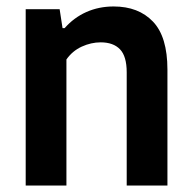

<svg xmlns="http://www.w3.org/2000/svg" viewBox="-20 -574 594 594"><path d="M59.5 -545.5H164.5L173.5 -487H180Q208.5 -519.5 247.2 -536.8Q286 -554 331.5 -554Q408.5 -554 453.2 -507.2Q498 -460.5 498 -358.5V0H372V-350Q372 -400 351.2 -421.5Q330.5 -443 291.5 -443Q262 -443 233 -429.8Q204 -416.5 185.5 -390V0H59.5Z"/></svg>

Font: Encode Sans Semi Condensed SmBd
Style: Regular
Weight: 600
Width: 4
Designer: Multiple Designers
Foundry: Impallari Type
Version: Version 2.000